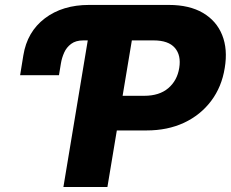

<svg xmlns="http://www.w3.org/2000/svg" viewBox="-20 -747 922 767"><path d="M215.6 -446.7H60.4L73.2 -525.6Q88.4 -620 159.1 -673.7Q229.8 -727.3 335.6 -727.3H654.5Q736.5 -727.3 790.7 -695.5Q844.8 -663.7 867.5 -607.1Q890.3 -550.4 877.8 -475.5Q865.8 -399.9 823.5 -343.8Q781.2 -287.6 715.4 -256.7Q649.5 -225.9 565.3 -225.9H446.7L409.1 0H233.3L330.6 -585.6H312.9Q282.7 -585.6 264.2 -571.7Q245.7 -557.9 236.3 -536.8Q226.9 -515.6 223.4 -494ZM469.8 -364.3H556.1Q616.5 -364.3 652.2 -394.7Q687.9 -425.1 696 -475.5Q704.2 -526.3 678.4 -555.9Q652.7 -585.6 593.4 -585.6H506.7Z"/></svg>

Font: Inter UI Extra Bold
Style: Italic
Weight: 800
Italic angle: 9.39999°
Designer: Rasmus Andersson
Foundry: rsms
Version: 3.2;8d6f07862